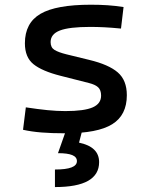

<svg xmlns="http://www.w3.org/2000/svg" viewBox="-20 -547 626 802"><path d="M252.9 9.8Q194.3 9.8 152.6 6.3Q110.8 2.9 76.2 -4.9L87.9 -98.6Q139.2 -90.8 178.5 -86.9Q217.8 -83 252.9 -83Q331.5 -83 366.9 -98.4Q402.3 -113.8 402.3 -147.5Q402.3 -170.9 389.9 -182.4Q377.4 -193.8 351.6 -200.2L232.4 -230.5Q155.8 -250 119.9 -278.8Q84 -307.6 84 -366.2Q84 -451.2 149.2 -489.3Q214.4 -527.3 359.4 -527.3Q397 -527.3 429.4 -525.1Q461.9 -522.9 496.1 -517.6L485.4 -427.7Q445.8 -431.6 415.5 -433.1Q385.3 -434.6 356.4 -434.6Q269.5 -434.6 230.5 -419.7Q191.4 -404.8 191.4 -371.1Q191.4 -348.6 207.5 -338.6Q223.6 -328.6 256.8 -320.3L352.5 -296.9Q434.1 -277.3 471.9 -244.6Q509.8 -211.9 509.8 -149.4Q509.8 -65.9 448.7 -28.1Q387.7 9.8 252.9 9.8ZM209.5 234.4V161.1Q255.9 161.1 278.6 152.3Q301.3 143.6 301.3 126Q301.3 108.9 281.7 100.8Q262.2 92.8 222.2 92.8L255.9 -2.9L322.3 2.4L310.1 48.8Q352.1 57.6 373 77.9Q394 98.1 394 130.4Q394 182.1 348.1 208.3Q302.2 234.4 209.5 234.4Z"/></svg>

Font: Cascadia Mono
Style: Regular
Weight: 400
Monospace: yes
Designer: Aaron Bell
Foundry: Saja Typeworks
Version: Version 2404.023